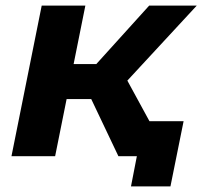

<svg xmlns="http://www.w3.org/2000/svg" viewBox="-20 -558 723 686"><path d="M435 -270 683 -538H513L324 -329H243L285 -538H129L21 0H177L218 -204H306L403 0H469L448 108H589L636 -125H514Z"/></svg>

Font: AWKNG-Font
Style: Bold Italic
Weight: 700
Italic angle: -11.3°
Designer: Awakening Church
Foundry: Awakening Church
Version: Version 1.700;PS 001.700;hotconv 1.0.88;makeotf.lib2.5.64775